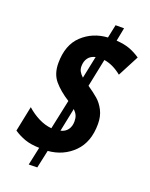

<svg xmlns="http://www.w3.org/2000/svg" viewBox="-152 -839 766 978"><g transform="rotate(20 231.5 -350.0)"><path d="M149 -39Q103 -40 70.5 -51.5Q38 -63 10 -82L38 -219Q68 -192 103 -174.5Q138 -157 173 -154L207 -314Q155 -347 124 -383.5Q93 -420 93 -478Q93 -577 149 -629.5Q205 -682 286 -687L301 -759H347L333 -687Q377 -684 406 -673Q435 -662 463 -643L403 -528Q356 -566 308 -573L277 -422Q312 -398 334.5 -378.5Q357 -359 373 -328Q389 -297 389 -255Q389 -157 333.5 -101.5Q278 -46 195 -39L174 58L128 59ZM261 -572Q235 -566 222 -548Q209 -530 209 -503Q209 -488 215.5 -476Q222 -464 236 -451ZM272 -227Q272 -245 266.5 -258Q261 -271 247 -285L221 -158Q246 -164 259 -182Q272 -200 272 -227Z"/></g></svg>

Font: Noto Sans Display Ex Bold Cond
Style: Italic
Weight: 800
Width: 3
Italic angle: -12°
Designer: Monotype Design team
Foundry: Monotype Imaging Inc.
Version: Version 1.000